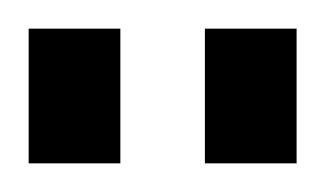

<svg xmlns="http://www.w3.org/2000/svg" viewBox="-20 -744 227 134"><path d="M0 -630V-724H64V-630ZM123 -630V-724H187V-630Z"/></svg>

Font: Archivo ExtraCondensed Medium
Style: Regular
Weight: 500
Width: 2
Designer: Hector Gatti
Foundry: Omnibus-Type
Version: Version 2.001